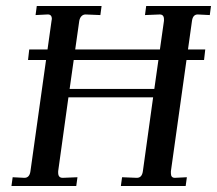

<svg xmlns="http://www.w3.org/2000/svg" viewBox="-20 -617 720 637"><path d="M81 -49 151 -548 152 -554Q152 -570 137 -569L98 -567L102 -597H317L313 -567L264 -569Q256 -569 250.5 -563.5Q245 -558 243 -548L211 -322H492L524 -548V-553Q524 -569 510 -569L461 -567L465 -597H680L676 -567L636 -569Q620 -569 617 -548L547 -49V-42Q547 -27 560 -27L600 -29L596 0H381L385 -29L434 -27Q451 -27 454 -49L488 -294H207L173 -49V-44Q173 -27 188 -27L237 -29L233 0H18L22 -29L61 -27Q78 -27 81 -49ZM661 -453 657 -418H73L77 -453Z"/></svg>

Font: Unna
Style: Italic
Weight: 400
Italic angle: -8.05°
Designer: Jorge de Buen Unna
Foundry: Omnibus-Type
Version: Version 2.008